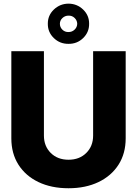

<svg xmlns="http://www.w3.org/2000/svg" viewBox="-20 -1003 737 1033"><path d="M481 -727.5H656.2V-258.8Q656.2 -177.2 617.7 -116.9Q579.1 -56.6 509.8 -23.4Q440.4 9.8 348.6 9.8Q256.3 9.8 187 -23.4Q117.7 -56.6 79.3 -116.9Q41 -177.2 41 -258.8V-727.5H216.3V-273.4Q216.3 -216.8 252.9 -180.2Q289.6 -143.6 348.6 -143.6Q407.7 -143.6 444.3 -180.2Q481 -216.8 481 -273.4ZM348.6 -767.1Q302.2 -766.6 269.5 -798.3Q236.8 -830.1 237.3 -875Q236.8 -919.9 269.5 -951.4Q302.2 -982.9 348.6 -983.4Q395 -982.9 427.5 -951.4Q460 -919.9 459.5 -875Q460 -830.1 427.5 -798.3Q395 -766.6 348.6 -767.1ZM348.6 -830.6Q367.7 -830.6 381.3 -843.5Q395 -856.4 395.5 -875Q395 -893.1 381.6 -906.2Q368.2 -919.4 348.6 -918.9Q329.6 -918.9 315.9 -906Q302.2 -893.1 302.2 -875Q302.2 -856.4 315.7 -843.3Q329.1 -830.1 348.6 -830.6Z"/></svg>

Font: Inter Tight ExtraBold
Style: Regular
Weight: 800
Designer: Rasmus Andersson
Foundry: rsms
Version: Version 3.004; ttfautohint (v1.8.4.7-5d5b)